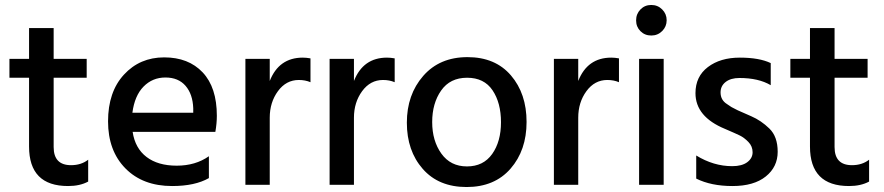

<svg xmlns="http://www.w3.org/2000/svg" viewBox="-20 -744 3558 773"><path d="M254 5Q97 5 97 -154V-431H18V-507H97V-631H196V-507H329V-431H196V-152Q196 -79 266 -79Q307 -79 335 -101V-13Q302 5 254 5Z M513 -290H758V-308Q756 -365 727 -398.5Q698 -432 646 -432Q594 -432 558 -395.5Q522 -359 513 -290ZM673 5Q555 5 485 -66Q415 -137 415 -255.5Q415 -374 479 -443.5Q543 -513 641 -513Q739 -513 796 -452.5Q853 -392 853 -278Q853 -247 847 -213H514Q524 -147 570 -112Q616 -77 691.5 -77Q767 -77 821 -115V-27Q765 5 673 5Z M1066 0H968V-507H1066V-418Q1103 -512 1199 -512Q1213 -512 1230 -509V-413Q1209 -422 1183 -422Q1132 -422 1099 -377Q1066 -332 1066 -270Z M1405 0H1307V-507H1405V-418Q1442 -512 1538 -512Q1552 -512 1569 -509V-413Q1548 -422 1522 -422Q1471 -422 1438 -377Q1405 -332 1405 -270Z M1860.5 -431Q1792 -431 1756 -379.5Q1720 -328 1720 -252.5Q1720 -177 1757 -125.5Q1794 -74 1860 -74Q1926 -74 1961.5 -124Q1997 -174 1997 -252Q1997 -330 1963 -380.5Q1929 -431 1860.5 -431ZM2037 -440.5Q2100 -367 2100 -253Q2100 -139 2035.5 -65Q1971 9 1858.5 9Q1746 9 1682 -64Q1618 -137 1618 -250Q1618 -363 1684 -438.5Q1750 -514 1862 -514Q1974 -514 2037 -440.5Z M2308 0H2210V-507H2308V-418Q2345 -512 2441 -512Q2455 -512 2472 -509V-413Q2451 -422 2425 -422Q2374 -422 2341 -377Q2308 -332 2308 -270Z M2602 -724Q2628 -724 2646 -706Q2664 -688 2664 -662.5Q2664 -637 2646 -619Q2628 -601 2602 -601Q2576 -601 2558.5 -618.5Q2541 -636 2541 -662Q2541 -688 2558.5 -706Q2576 -724 2602 -724ZM2652 0H2553V-507H2652Z M2783 -25V-118Q2853 -75 2928 -75Q2967 -75 2988.5 -91Q3010 -107 3010 -131Q3010 -155 2993 -172.5Q2976 -190 2958.5 -198.5Q2941 -207 2899 -225Q2780 -274 2780 -369Q2780 -436 2830 -474Q2880 -512 2958.5 -512Q3037 -512 3083 -490V-401Q3034 -430 2957 -430Q2922 -430 2901.5 -414Q2881 -398 2881 -372Q2881 -341 2907 -325Q2915 -320 2919.5 -316.5Q2924 -313 2934.5 -308Q2945 -303 2950 -300Q2965 -293 3004.5 -276Q3044 -259 3077.5 -226.5Q3111 -194 3111 -133Q3111 -72 3063 -33.5Q3015 5 2929 5Q2843 5 2783 -25Z M3398 5Q3241 5 3241 -154V-431H3162V-507H3241V-631H3340V-507H3473V-431H3340V-152Q3340 -79 3410 -79Q3451 -79 3479 -101V-13Q3446 5 3398 5Z"/></svg>

Font: Hind Jalandhar Medium
Style: Regular
Weight: 500
Designer: Namrata Goyal
Foundry: Indian Type Foundry
Version: Version 0.702;PS 1.0;hotconv 1.0.81;makeotf.lib2.5.63406